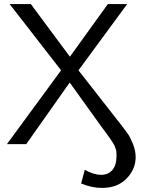

<svg xmlns="http://www.w3.org/2000/svg" viewBox="-20 -714 707 951"><path d="M14.2 0 282.2 -365.2V-366.2L27.8 -693.8H132.8L326.2 -433.1L514.2 -693.8H609.9L369.1 -366.2V-365.2L585.9 -87.9Q605 -63 615 -48.6Q625 -34.2 638.4 -1Q651.9 32.2 651.9 64Q651.9 124 606.9 170.4Q562 216.8 484.9 216.8Q434.1 216.8 381.8 194.8L399.9 127Q443.8 151.9 481 151.9Q516.1 151.9 536.6 127.9Q557.1 104 557.1 58.1Q557.1 45.9 556.6 39.1Q556.2 32.2 553 23.2Q549.8 14.2 547.9 9Q545.9 3.9 538.3 -8.1Q530.8 -20 525.4 -27.6Q520 -35.2 505.6 -55.2Q491.2 -75.2 480 -89.8L325.2 -305.2L109.9 0Z"/></svg>

Font: CMU Sans Serif
Style: Medium
Weight: 500
Version: Version 0.7.0